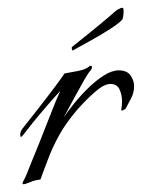

<svg xmlns="http://www.w3.org/2000/svg" viewBox="-20 -460 365 494"><path d="M40 14Q36 14 40 6Q45 -3 49.5 -14Q54 -25 59 -38Q69 -62 81 -92Q93 -122 104 -150.5Q115 -179 123.5 -199.5Q132 -220 135 -226Q121 -211 101.5 -188.5Q82 -166 65 -145Q48 -124 39 -112Q36 -108 34 -108Q32 -108 32 -113Q32 -121 37 -128Q56 -152 79.5 -182Q103 -212 122 -237.5Q141 -263 146 -271Q157 -273 178.5 -277Q200 -281 208 -288Q211 -291 214 -291Q216 -291 216.5 -287.5Q217 -284 214 -280Q208 -274 196.5 -254Q185 -234 171 -208Q157 -182 144 -158Q154 -173 170.5 -193.5Q187 -214 207 -233.5Q227 -253 247.5 -266Q268 -279 286 -279Q299 -279 308 -273.5Q317 -268 322 -254Q325 -247 325 -238Q325 -221 316.5 -205.5Q308 -190 304 -182Q303 -179 297 -176.5Q291 -174 292 -178Q293 -183 293.5 -188Q294 -193 294 -199Q294 -216 287.5 -230Q281 -244 264 -244Q248 -244 225 -224Q202 -204 179 -178Q150 -144 133 -113.5Q116 -83 105 -54Q99 -38 93 -22.5Q87 -7 84 2Q71 3 58 8.5Q45 14 40 14ZM167 -330Q166 -330 165 -333.5Q164 -337 165 -339Q185 -355 210.5 -375.5Q236 -396 263 -419Q277 -432 284 -436Q291 -440 295 -440Q298 -440 298 -431Q298 -425 297 -418Q296 -411 294 -409Q286 -400 263.5 -385.5Q241 -371 214 -356Q187 -341 167 -330Z"/></svg>

Font: Italianno
Style: Regular
Weight: 400
Designer: Robert E. Leuschke
Foundry: Robert E. Leuschke
Version: Version 1.100; ttfautohint (v1.8.3)